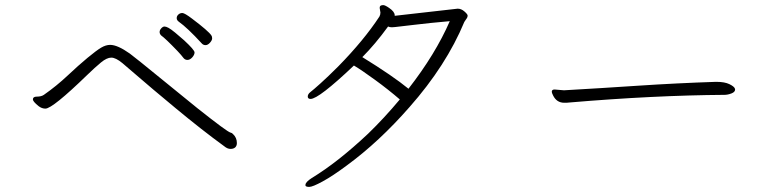

<svg xmlns="http://www.w3.org/2000/svg" viewBox="-20 -700 3040 753"><path d="M733 -627Q704 -649 695 -649Q686 -649 679.5 -643Q673 -637 673 -629Q673 -621 681 -615Q715 -591 771 -530Q777 -523 786 -523Q795 -523 803.5 -532.5Q812 -542 812 -549.5Q812 -557 809 -561Q798 -578 733 -627ZM612 -561Q629 -549 676 -500Q692 -483 698.5 -474Q705 -465 715 -465Q725 -465 734 -475Q743 -485 743 -494.5Q743 -504 702 -542Q684 -558 667 -572Q650 -586 640.5 -591Q631 -596 625 -596Q619 -596 612.5 -589Q606 -582 606 -574.5Q606 -567 612 -561ZM884 -180Q871 -183 755 -275Q715 -307 613.5 -390Q512 -473 489 -490Q441 -524 412 -524Q395 -524 376.5 -513Q358 -502 323 -473Q288 -444 245 -403.5Q202 -363 152 -328Q142 -321 124 -321Q109 -321 109 -310Q109 -302 131 -284Q144 -274 158 -274Q186 -274 322 -406Q353 -436 376 -455Q399 -474 416.5 -474Q434 -474 460 -452.5Q486 -431 526 -396Q566 -361 669 -275.5Q772 -190 860 -126Q872 -116 884 -116Q896 -116 902.5 -122Q909 -128 909 -139Q909 -160 894 -174Q890 -179 884 -180Z M1528 -638V-640Q1528 -654 1506 -669Q1490 -680 1483 -680Q1476 -680 1472.5 -677.5Q1469 -675 1469 -669L1472 -651Q1472 -642 1468 -635Q1407 -542 1307 -440Q1266 -399 1237 -373Q1208 -347 1197.5 -339Q1187 -331 1187 -321.5Q1187 -312 1198 -312Q1230 -312 1368 -443Q1397 -426 1450.5 -387Q1504 -348 1548 -310Q1487 -237 1424 -176Q1305 -64 1203 -2Q1178 14 1178 25V28Q1180 33 1193 33Q1206 33 1245.5 11.5Q1285 -10 1340 -51Q1467 -144 1586 -280Q1730 -443 1801 -614Q1803 -618 1806 -621.5Q1809 -625 1811.5 -629.5Q1814 -634 1814 -639Q1814 -644 1801.5 -655Q1789 -666 1775 -666ZM1502 -596Q1508 -593 1517 -593L1530 -594Q1542 -595 1603 -602.5Q1664 -610 1744 -617Q1688 -488 1582 -352Q1521 -402 1401 -476Q1451 -526 1502 -596Z M2155 -349Q2144 -349 2144 -340Q2144 -336 2149 -326Q2163 -297 2193 -297H2202Q2207 -297 2213 -298Q2543 -326 2821 -328Q2834 -328 2848.5 -333.5Q2863 -339 2863 -349L2862 -353Q2859 -361 2840.5 -370Q2822 -379 2790 -379H2787Q2635 -374 2484.5 -364Q2334 -354 2194 -346H2190Z"/></svg>

Font: LXGW WenKai Mono TC Light
Style: Regular
Weight: 300
Designer: LXGW / Fontworks Inc.
Foundry: LXGW / Fontworks Inc.
Version: Version 1.330